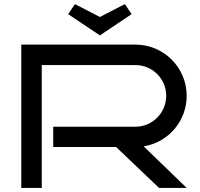

<svg xmlns="http://www.w3.org/2000/svg" viewBox="-20 -918 976 938"><path d="M682 -203C801 -222 892 -325 892 -450C892 -588 780 -700 642 -700H84V0H184V-600H642C725 -600 792 -533 792 -450C792 -367 725 -299 642 -299H240V-200H547L757 0H892ZM313 -849 468 -745 623 -849 590 -898 468 -835 346 -898Z"/></svg>

Font: Bruno Ace SC
Style: Regular
Weight: 400
Designer: Astigmatic (AOETI)
Foundry: Astigmatic (AOETI)
Version: Version 1.000